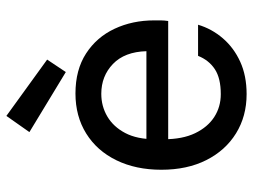

<svg xmlns="http://www.w3.org/2000/svg" viewBox="-118 -682 812 617"><g transform="rotate(-90 288.5 -374.0)"><path d="M294 12Q223 12 168 -22Q113 -56 82 -117.5Q51 -179 51 -262Q51 -344 81.5 -406.5Q112 -469 167.5 -503.5Q223 -538 296 -538Q372 -538 424.5 -504Q477 -470 504 -412.5Q531 -355 531 -285Q531 -275 531 -264Q531 -253 529 -240H124V-310H432Q430 -380 391 -417.5Q352 -455 295 -455Q255 -455 222 -435.5Q189 -416 169 -378Q149 -340 149 -282V-254Q149 -194 168.5 -153.5Q188 -113 220.5 -92Q253 -71 294 -71Q345 -71 374 -90Q403 -109 417 -144H517Q504 -100 473.5 -64.5Q443 -29 398 -8.5Q353 12 294 12ZM365 -569 172 -686 224 -760 405 -629Z"/></g></svg>

Font: DM Sans 9pt Medium
Style: Regular
Weight: 500
Version: Version 4.004;gftools[0.9.30]